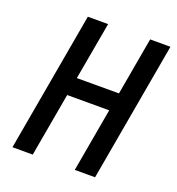

<svg xmlns="http://www.w3.org/2000/svg" viewBox="-132 -831 863 938"><g transform="rotate(20 300.0 -362.5)"><path d="M165 -725H270.5L217 -425H436L489 -725H594.5L466.5 0H361L419.5 -331H201L142.5 0H37Z"/></g></svg>

Font: JuliaMono Medium
Style: Italic
Weight: 500
Italic angle: -9°
Monospace: yes
Designer: cormullion
Foundry: corm
Version: Version 0.054; ttfautohint (v1.8.4)